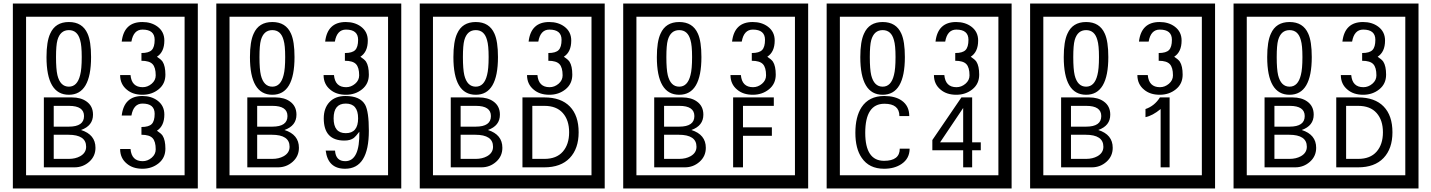

<svg xmlns="http://www.w3.org/2000/svg" viewBox="-20 -980 8125 1090"><path d="M1103 90H53V-960H1103ZM1028 15V-885H128V15ZM497 -656Q497 -442 371 -442Q244 -442 244 -656Q244 -744 265 -789Q294 -855 371 -855Q448 -855 477 -789Q497 -745 497 -656ZM444 -656Q444 -723 435 -752Q420 -809 371 -809Q322 -809 306 -752Q298 -723 298 -656Q298 -587 306 -553Q322 -488 371 -488Q419 -488 435 -554Q444 -587 444 -656ZM919 -556Q919 -504 880.5 -473Q842 -442 789 -442Q734 -442 700 -471Q662 -502 662 -554H721Q727 -485 790 -485Q818 -485 841 -504.5Q864 -524 864 -552Q864 -597 846 -616Q828 -635 783 -635V-679Q825 -679 841.5 -696Q858 -713 858 -754Q858 -812 789 -812Q738 -812 726 -744H671Q684 -855 788 -855Q839 -855 874 -829Q913 -800 913 -750Q913 -685 871 -658Q895 -642 903 -630Q919 -605 919 -556ZM522 -141Q522 -93 486.5 -61.5Q451 -30 403 -30H229V-427H388Q439 -427 471 -404Q508 -378 508 -329Q508 -266 440 -242Q522 -216 522 -141ZM457 -321Q457 -379 372 -379H285V-261H371Q457 -261 457 -321ZM469 -147Q469 -215 368 -215H285V-78H371Q408 -78 435 -93Q469 -112 469 -147ZM919 -136Q919 -84 880.5 -53Q842 -22 789 -22Q734 -22 700 -51Q662 -82 662 -134H721Q727 -65 790 -65Q818 -65 841 -84.5Q864 -104 864 -132Q864 -177 846 -196Q828 -215 783 -215V-259Q825 -259 841.5 -276Q858 -293 858 -334Q858 -392 789 -392Q738 -392 726 -324H671Q684 -435 788 -435Q839 -435 874 -409Q913 -380 913 -330Q913 -265 871 -238Q895 -222 903 -210Q919 -185 919 -136Z M2258 90H1208V-960H2258ZM2183 15V-885H1283V15ZM1652 -656Q1652 -442 1526 -442Q1399 -442 1399 -656Q1399 -744 1420 -789Q1449 -855 1526 -855Q1603 -855 1632 -789Q1652 -745 1652 -656ZM1599 -656Q1599 -723 1590 -752Q1575 -809 1526 -809Q1477 -809 1461 -752Q1453 -723 1453 -656Q1453 -587 1461 -553Q1477 -488 1526 -488Q1574 -488 1590 -554Q1599 -587 1599 -656ZM2074 -556Q2074 -504 2035.5 -473Q1997 -442 1944 -442Q1889 -442 1855 -471Q1817 -502 1817 -554H1876Q1882 -485 1945 -485Q1973 -485 1996 -504.5Q2019 -524 2019 -552Q2019 -597 2001 -616Q1983 -635 1938 -635V-679Q1980 -679 1996.5 -696Q2013 -713 2013 -754Q2013 -812 1944 -812Q1893 -812 1881 -744H1826Q1839 -855 1943 -855Q1994 -855 2029 -829Q2068 -800 2068 -750Q2068 -685 2026 -658Q2050 -642 2058 -630Q2074 -605 2074 -556ZM1677 -141Q1677 -93 1641.5 -61.5Q1606 -30 1558 -30H1384V-427H1543Q1594 -427 1626 -404Q1663 -378 1663 -329Q1663 -266 1595 -242Q1677 -216 1677 -141ZM1612 -321Q1612 -379 1527 -379H1440V-261H1526Q1612 -261 1612 -321ZM1624 -147Q1624 -215 1523 -215H1440V-78H1526Q1563 -78 1590 -93Q1624 -112 1624 -147ZM2074 -238Q2074 -22 1939 -22Q1842 -22 1829 -125H1882Q1886 -65 1940 -65Q2023 -65 2020 -232Q1999 -205 1989 -197Q1969 -182 1935 -182Q1818 -182 1818 -308Q1818 -366 1850.5 -400.5Q1883 -435 1941 -435Q2025 -435 2053 -385Q2074 -346 2074 -238ZM2013 -308Q2013 -392 1943 -392Q1874 -392 1874 -308Q1874 -224 1943 -224Q2013 -224 2013 -308Z M3413 90H2363V-960H3413ZM3338 15V-885H2438V15ZM2807 -656Q2807 -442 2681 -442Q2554 -442 2554 -656Q2554 -744 2575 -789Q2604 -855 2681 -855Q2758 -855 2787 -789Q2807 -745 2807 -656ZM2754 -656Q2754 -723 2745 -752Q2730 -809 2681 -809Q2632 -809 2616 -752Q2608 -723 2608 -656Q2608 -587 2616 -553Q2632 -488 2681 -488Q2729 -488 2745 -554Q2754 -587 2754 -656ZM3229 -556Q3229 -504 3190.5 -473Q3152 -442 3099 -442Q3044 -442 3010 -471Q2972 -502 2972 -554H3031Q3037 -485 3100 -485Q3128 -485 3151 -504.5Q3174 -524 3174 -552Q3174 -597 3156 -616Q3138 -635 3093 -635V-679Q3135 -679 3151.5 -696Q3168 -713 3168 -754Q3168 -812 3099 -812Q3048 -812 3036 -744H2981Q2994 -855 3098 -855Q3149 -855 3184 -829Q3223 -800 3223 -750Q3223 -685 3181 -658Q3205 -642 3213 -630Q3229 -605 3229 -556ZM2832 -141Q2832 -93 2796.5 -61.5Q2761 -30 2713 -30H2539V-427H2698Q2749 -427 2781 -404Q2818 -378 2818 -329Q2818 -266 2750 -242Q2832 -216 2832 -141ZM2767 -321Q2767 -379 2682 -379H2595V-261H2681Q2767 -261 2767 -321ZM2779 -147Q2779 -215 2678 -215H2595V-78H2681Q2718 -78 2745 -93Q2779 -112 2779 -147ZM3265 -229Q3265 -136 3214.5 -83Q3164 -30 3070 -30H2946V-427H3070Q3165 -427 3215 -375.5Q3265 -324 3265 -229ZM3211 -229Q3211 -298 3175 -338.5Q3139 -379 3071 -379H3002V-78H3071Q3139 -78 3175 -119Q3211 -160 3211 -229Z M4568 90H3518V-960H4568ZM4493 15V-885H3593V15ZM3962 -656Q3962 -442 3836 -442Q3709 -442 3709 -656Q3709 -744 3730 -789Q3759 -855 3836 -855Q3913 -855 3942 -789Q3962 -745 3962 -656ZM3909 -656Q3909 -723 3900 -752Q3885 -809 3836 -809Q3787 -809 3771 -752Q3763 -723 3763 -656Q3763 -587 3771 -553Q3787 -488 3836 -488Q3884 -488 3900 -554Q3909 -587 3909 -656ZM4384 -556Q4384 -504 4345.5 -473Q4307 -442 4254 -442Q4199 -442 4165 -471Q4127 -502 4127 -554H4186Q4192 -485 4255 -485Q4283 -485 4306 -504.5Q4329 -524 4329 -552Q4329 -597 4311 -616Q4293 -635 4248 -635V-679Q4290 -679 4306.5 -696Q4323 -713 4323 -754Q4323 -812 4254 -812Q4203 -812 4191 -744H4136Q4149 -855 4253 -855Q4304 -855 4339 -829Q4378 -800 4378 -750Q4378 -685 4336 -658Q4360 -642 4368 -630Q4384 -605 4384 -556ZM3987 -141Q3987 -93 3951.5 -61.5Q3916 -30 3868 -30H3694V-427H3853Q3904 -427 3936 -404Q3973 -378 3973 -329Q3973 -266 3905 -242Q3987 -216 3987 -141ZM3922 -321Q3922 -379 3837 -379H3750V-261H3836Q3922 -261 3922 -321ZM3934 -147Q3934 -215 3833 -215H3750V-78H3836Q3873 -78 3900 -93Q3934 -112 3934 -147ZM4373 -379H4198V-257H4362V-209H4198V-30H4142V-427H4373Z M5723 90H4673V-960H5723ZM5648 15V-885H4748V15ZM5117 -656Q5117 -442 4991 -442Q4864 -442 4864 -656Q4864 -744 4885 -789Q4914 -855 4991 -855Q5068 -855 5097 -789Q5117 -745 5117 -656ZM5064 -656Q5064 -723 5055 -752Q5040 -809 4991 -809Q4942 -809 4926 -752Q4918 -723 4918 -656Q4918 -587 4926 -553Q4942 -488 4991 -488Q5039 -488 5055 -554Q5064 -587 5064 -656ZM5539 -556Q5539 -504 5500.5 -473Q5462 -442 5409 -442Q5354 -442 5320 -471Q5282 -502 5282 -554H5341Q5347 -485 5410 -485Q5438 -485 5461 -504.5Q5484 -524 5484 -552Q5484 -597 5466 -616Q5448 -635 5403 -635V-679Q5445 -679 5461.5 -696Q5478 -713 5478 -754Q5478 -812 5409 -812Q5358 -812 5346 -744H5291Q5304 -855 5408 -855Q5459 -855 5494 -829Q5533 -800 5533 -750Q5533 -685 5491 -658Q5515 -642 5523 -630Q5539 -605 5539 -556ZM5144 -136Q5144 -80 5098 -49Q5058 -22 4999 -22Q4914 -22 4872 -84Q4836 -136 4836 -226Q4836 -317 4871 -371Q4913 -435 5000 -435Q5062 -435 5099 -409Q5142 -379 5142 -321H5086Q5086 -391 5001 -391Q4892 -391 4892 -226Q4892 -67 4999 -67Q5088 -67 5088 -136ZM5548 -127H5499V-30H5448V-127H5273V-185L5438 -427H5499V-172H5548ZM5448 -172V-367L5317 -172Z M6878 90H5828V-960H6878ZM6803 15V-885H5903V15ZM6272 -656Q6272 -442 6146 -442Q6019 -442 6019 -656Q6019 -744 6040 -789Q6069 -855 6146 -855Q6223 -855 6252 -789Q6272 -745 6272 -656ZM6219 -656Q6219 -723 6210 -752Q6195 -809 6146 -809Q6097 -809 6081 -752Q6073 -723 6073 -656Q6073 -587 6081 -553Q6097 -488 6146 -488Q6194 -488 6210 -554Q6219 -587 6219 -656ZM6694 -556Q6694 -504 6655.5 -473Q6617 -442 6564 -442Q6509 -442 6475 -471Q6437 -502 6437 -554H6496Q6502 -485 6565 -485Q6593 -485 6616 -504.5Q6639 -524 6639 -552Q6639 -597 6621 -616Q6603 -635 6558 -635V-679Q6600 -679 6616.5 -696Q6633 -713 6633 -754Q6633 -812 6564 -812Q6513 -812 6501 -744H6446Q6459 -855 6563 -855Q6614 -855 6649 -829Q6688 -800 6688 -750Q6688 -685 6646 -658Q6670 -642 6678 -630Q6694 -605 6694 -556ZM6297 -141Q6297 -93 6261.5 -61.5Q6226 -30 6178 -30H6004V-427H6163Q6214 -427 6246 -404Q6283 -378 6283 -329Q6283 -266 6215 -242Q6297 -216 6297 -141ZM6232 -321Q6232 -379 6147 -379H6060V-261H6146Q6232 -261 6232 -321ZM6244 -147Q6244 -215 6143 -215H6060V-78H6146Q6183 -78 6210 -93Q6244 -112 6244 -147ZM6620 -30H6569V-361Q6523 -323 6483 -315V-361Q6534 -378 6565 -427H6620Z M8033 90H6983V-960H8033ZM7958 15V-885H7058V15ZM7427 -656Q7427 -442 7301 -442Q7174 -442 7174 -656Q7174 -744 7195 -789Q7224 -855 7301 -855Q7378 -855 7407 -789Q7427 -745 7427 -656ZM7374 -656Q7374 -723 7365 -752Q7350 -809 7301 -809Q7252 -809 7236 -752Q7228 -723 7228 -656Q7228 -587 7236 -553Q7252 -488 7301 -488Q7349 -488 7365 -554Q7374 -587 7374 -656ZM7849 -556Q7849 -504 7810.5 -473Q7772 -442 7719 -442Q7664 -442 7630 -471Q7592 -502 7592 -554H7651Q7657 -485 7720 -485Q7748 -485 7771 -504.5Q7794 -524 7794 -552Q7794 -597 7776 -616Q7758 -635 7713 -635V-679Q7755 -679 7771.5 -696Q7788 -713 7788 -754Q7788 -812 7719 -812Q7668 -812 7656 -744H7601Q7614 -855 7718 -855Q7769 -855 7804 -829Q7843 -800 7843 -750Q7843 -685 7801 -658Q7825 -642 7833 -630Q7849 -605 7849 -556ZM7452 -141Q7452 -93 7416.5 -61.5Q7381 -30 7333 -30H7159V-427H7318Q7369 -427 7401 -404Q7438 -378 7438 -329Q7438 -266 7370 -242Q7452 -216 7452 -141ZM7387 -321Q7387 -379 7302 -379H7215V-261H7301Q7387 -261 7387 -321ZM7399 -147Q7399 -215 7298 -215H7215V-78H7301Q7338 -78 7365 -93Q7399 -112 7399 -147ZM7885 -229Q7885 -136 7834.5 -83Q7784 -30 7690 -30H7566V-427H7690Q7785 -427 7835 -375.5Q7885 -324 7885 -229ZM7831 -229Q7831 -298 7795 -338.5Q7759 -379 7691 -379H7622V-78H7691Q7759 -78 7795 -119Q7831 -160 7831 -229Z"/></svg>

Font: Unicode BMP Fallback SIL
Style: Regular
Weight: 400
Foundry: NRSI, SIL International
Version: Version 5.1 Based on Unicode 5.1